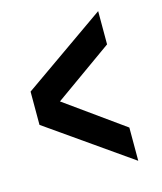

<svg xmlns="http://www.w3.org/2000/svg" viewBox="-90 -661 587 697"><g transform="rotate(-15 203.0 -313.0)"><path d="M31.2 -375 343.8 -593.8V-468.8L125 -313L343.8 -156.2V-31.2L31.2 -250Z"/></g></svg>

Font: OswaldRegular
Style: Regular
Weight: 400
Designer: vernon adams
Foundry: vernon adams
Version: Version 1.000